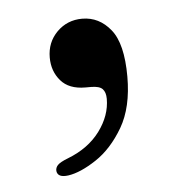

<svg xmlns="http://www.w3.org/2000/svg" viewBox="-33 -148 291 321"><g transform="rotate(-5 113.0 12.5)"><path d="M111 -2Q83.5 -2 69.8 -18Q56 -34 56 -57Q56 -82.5 73.2 -99.8Q90.5 -117 115.5 -117Q144 -117 163.2 -93.2Q182.5 -69.5 182.5 -14Q182.5 37.5 163 70.8Q143.5 104 117 121.5Q90.5 139 70 142Q52 144.5 50.5 133Q50 127.5 54.2 123Q58.5 118.5 71.5 113.5Q106.5 100 125.8 74Q145 48 145 20Q145 9 139.8 3.5Q134.5 -2 120.5 -2Z"/></g></svg>

Font: Fraunces 9pt S000 Light
Style: Regular
Weight: 300
Version: Version 1.000; ttfautohint (v1.8.3)